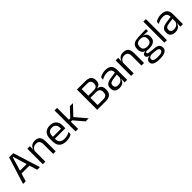

<svg xmlns="http://www.w3.org/2000/svg" viewBox="421 -2376 4279 4279"><g transform="rotate(-45 2560.5 -237.0)"><path d="M24.5 0 224.5 -639H355.5L556 0H472L296.5 -583H284L108.5 0ZM144.5 -188.5V-257.5H435.5V-188.5Z M973 0V-303.5Q973 -343 962.2 -371.5Q951.5 -400 927.2 -415.8Q903 -431.5 861 -431.5Q822.5 -431.5 794.2 -417Q766 -402.5 748.5 -377.8Q731 -353 724 -321.5L709.5 -379H727Q735 -412 755 -439.2Q775 -466.5 808.8 -482.8Q842.5 -499 891.5 -499Q949.5 -499 985.2 -477Q1021 -455 1037.5 -413.8Q1054 -372.5 1054 -312.5V0ZM646.5 0V-488H727.5L724 -371L727.5 -366.5V0Z M1384.5 11Q1273 11 1216.5 -43.5Q1160 -98 1160 -199.5V-286.5Q1160 -389.5 1212.5 -445.2Q1265 -501 1366 -501Q1434 -501 1479.5 -475.8Q1525 -450.5 1548 -404Q1571 -357.5 1571 -293V-275Q1571 -259 1569.8 -243Q1568.5 -227 1566.5 -211.5H1492Q1493 -235.5 1493.2 -257Q1493.5 -278.5 1493.5 -296.5Q1493.5 -341 1479.2 -371.8Q1465 -402.5 1436.8 -418.8Q1408.5 -435 1366 -435Q1303 -435 1271.5 -398.5Q1240 -362 1240 -294V-247.5L1240.5 -237.5V-191Q1240.5 -160.5 1249.5 -136Q1258.5 -111.5 1277.8 -93.8Q1297 -76 1326.8 -66.8Q1356.5 -57.5 1397.5 -57.5Q1445 -57.5 1486 -70Q1527 -82.5 1563 -104L1555.5 -34Q1523 -13.5 1480 -1.2Q1437 11 1384.5 11ZM1202.5 -211.5V-272.5H1549.5V-211.5Z M1996 0 1803 -227.5H1751.5V-290.5H1803L1988 -488H2084L1862.5 -252.5V-272L2093 0ZM1679 0V-662.5H1759.5V0Z M2418 0V-68.5H2619Q2684 -68.5 2711.2 -96.2Q2738.5 -124 2738.5 -173V-191Q2738.5 -241 2710.8 -268.5Q2683 -296 2614 -296H2418.5V-361.5H2613Q2674.5 -361.5 2700.8 -388.2Q2727 -415 2727 -462.5V-471.5Q2727 -518.5 2701.8 -544.8Q2676.5 -571 2612.5 -571H2416.5V-639H2620Q2722 -639 2766 -598.5Q2810 -558 2810 -484.5V-474.5Q2810 -416 2782 -382.5Q2754 -349 2695 -342.5L2694.5 -339.5Q2762 -329.5 2792.5 -292.5Q2823 -255.5 2823 -189.5V-169Q2823 -89.5 2777 -44.8Q2731 0 2627 0ZM2361.5 0V-639H2443.5V0Z M3225.5 0 3229 -118.5 3226 -131V-286.5L3226.5 -315Q3226.5 -374.5 3196.2 -403Q3166 -431.5 3100.5 -431.5Q3048 -431.5 3004.2 -416.5Q2960.5 -401.5 2926.5 -381.5L2934 -450.5Q2953 -462 2979.2 -473.2Q3005.5 -484.5 3039.2 -492Q3073 -499.5 3113.5 -499.5Q3166 -499.5 3202.8 -486.8Q3239.5 -474 3262.2 -450Q3285 -426 3295.5 -392Q3306 -358 3306 -316V0ZM3057.5 10.5Q2985 10.5 2946.2 -24.8Q2907.5 -60 2907.5 -125.5V-140Q2907.5 -207.5 2949.2 -240.8Q2991 -274 3082 -287L3236.5 -309L3241 -250L3092 -228.5Q3036 -220.5 3012 -201.2Q2988 -182 2988 -144.5V-136.5Q2988 -98 3011.8 -77.5Q3035.5 -57 3083 -57Q3125 -57 3155 -71.5Q3185 -86 3203.5 -110.5Q3222 -135 3228.5 -165L3241 -110H3225.5Q3218.5 -78 3199.2 -50.5Q3180 -23 3145.5 -6.2Q3111 10.5 3057.5 10.5Z M3756.5 0V-303.5Q3756.5 -343 3745.8 -371.5Q3735 -400 3710.8 -415.8Q3686.5 -431.5 3644.5 -431.5Q3606 -431.5 3577.8 -417Q3549.5 -402.5 3532 -377.8Q3514.5 -353 3507.5 -321.5L3493 -379H3510.5Q3518.5 -412 3538.5 -439.2Q3558.5 -466.5 3592.2 -482.8Q3626 -499 3675 -499Q3733 -499 3768.8 -477Q3804.5 -455 3821 -413.8Q3837.5 -372.5 3837.5 -312.5V0ZM3430 0V-488H3511L3507.5 -371L3511 -366.5V0Z M4153 -146Q4053.5 -146 4000.2 -189.5Q3947 -233 3947 -314V-326.5Q3947 -377 3967.8 -414.5Q3988.5 -452 4034 -473.2Q4079.5 -494.5 4153 -496.5L4402 -504.5V-440.5L4255 -445.5L4254.5 -442Q4289 -435 4311 -418Q4333 -401 4343.8 -375.5Q4354.5 -350 4354.5 -316V-305Q4354.5 -227.5 4303.5 -186.8Q4252.5 -146 4153 -146ZM4149.5 123H4161Q4206 123 4238.2 116.2Q4270.5 109.5 4288 95Q4305.5 80.5 4305.5 56.5V54.5Q4305.5 26.5 4285.2 11.8Q4265 -3 4216 -7.5L4078 -20L4101 -21Q4073 -17 4051.8 -8Q4030.5 1 4018.5 15.8Q4006.5 30.5 4006.5 52.5V53.5Q4006.5 79 4024 94.5Q4041.5 110 4073.5 116.5Q4105.5 123 4149.5 123ZM4145 187.5Q4079 187.5 4031.2 176.2Q3983.5 165 3957.2 139.8Q3931 114.5 3931 72V70Q3931 40 3945.2 20Q3959.5 0 3983.8 -11.5Q4008 -23 4038 -27L4037.5 -30Q3996.5 -37 3977 -54.2Q3957.5 -71.5 3957.5 -99V-99.5Q3957.5 -118.5 3966.2 -132Q3975 -145.5 3992.8 -153.5Q4010.5 -161.5 4038 -163.5V-173.5L4131 -150L4093 -151Q4059 -150.5 4046 -142.8Q4033 -135 4033 -119.5V-119Q4033 -102.5 4051.5 -94Q4070 -85.5 4114.5 -80.5L4233 -68.5Q4310.5 -60.5 4346 -31.2Q4381.5 -2 4381.5 55V57.5Q4381.5 103 4354.5 132Q4327.5 161 4278 174.2Q4228.5 187.5 4159.5 187.5ZM4152 -206Q4194 -206 4221.8 -218.2Q4249.5 -230.5 4263.8 -255.2Q4278 -280 4278 -316V-328Q4278 -363 4264.2 -387.5Q4250.5 -412 4223 -424.8Q4195.5 -437.5 4154 -437.5H4151Q4106 -437.5 4077.8 -423.8Q4049.5 -410 4036.8 -385.2Q4024 -360.5 4024 -327.5V-316Q4024 -280 4038.2 -255.5Q4052.5 -231 4081 -218.5Q4109.5 -206 4152 -206Z M4478 0V-662.5H4558.5V0Z M4982.5 0 4986 -118.5 4983 -131V-286.5L4983.5 -315Q4983.5 -374.5 4953.2 -403Q4923 -431.5 4857.5 -431.5Q4805 -431.5 4761.2 -416.5Q4717.5 -401.5 4683.5 -381.5L4691 -450.5Q4710 -462 4736.2 -473.2Q4762.5 -484.5 4796.2 -492Q4830 -499.5 4870.5 -499.5Q4923 -499.5 4959.8 -486.8Q4996.5 -474 5019.2 -450Q5042 -426 5052.5 -392Q5063 -358 5063 -316V0ZM4814.5 10.5Q4742 10.5 4703.2 -24.8Q4664.5 -60 4664.5 -125.5V-140Q4664.5 -207.5 4706.2 -240.8Q4748 -274 4839 -287L4993.5 -309L4998 -250L4849 -228.5Q4793 -220.5 4769 -201.2Q4745 -182 4745 -144.5V-136.5Q4745 -98 4768.8 -77.5Q4792.5 -57 4840 -57Q4882 -57 4912 -71.5Q4942 -86 4960.5 -110.5Q4979 -135 4985.5 -165L4998 -110H4982.5Q4975.5 -78 4956.2 -50.5Q4937 -23 4902.5 -6.2Q4868 10.5 4814.5 10.5Z"/></g></svg>

Font: Anek Bangla
Style: Regular
Weight: 400
Designer: Sulekha Rajkumar (Bangla), Yesha Goshar (Latin)
Foundry: Ek Type
Version: Version 1.003